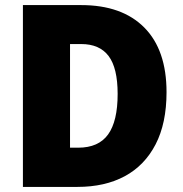

<svg xmlns="http://www.w3.org/2000/svg" viewBox="-20 -785 720 754"><path d="M634 -423Q634 -301 591 -218Q548 -135 470 -93Q392 -51 284 -51H70V-765H299Q459 -765 546.5 -677Q634 -589 634 -423ZM442 -416Q442 -518 406.5 -565Q371 -612 299 -612H255V-205H287Q367 -205 404.5 -257Q442 -309 442 -416Z"/></svg>

Font: Noto Sans Tamil UI SemiCondensed Black
Style: Regular
Weight: 900
Width: 4
Designer: Jelle Bosma - Monotype Design Team
Foundry: Monotype Imaging Inc.
Version: Version 2.004; ttfautohint (v1.8.4.7-5d5b)